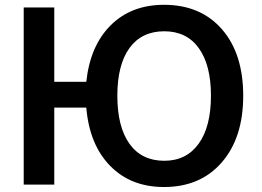

<svg xmlns="http://www.w3.org/2000/svg" viewBox="-20 -749 1061 779"><path d="M645.5 9.8Q510.7 9.8 426.8 -76.2Q342.8 -162.1 330.1 -312.5H200.2V0H76.2V-718.8H200.2V-417H330.1Q345.7 -563.5 429.2 -646.5Q512.7 -729.5 645.5 -729.5Q793.9 -729.5 880.4 -630.4Q966.8 -531.2 966.8 -360.4Q966.8 -190.4 879.9 -90.3Q793 9.8 645.5 9.8ZM646.5 -96.7Q736.3 -96.7 786.1 -166Q835.9 -235.4 835.9 -360.4Q835.9 -485.4 786.6 -553.7Q737.3 -622.1 646.5 -622.1Q554.7 -622.1 505.4 -554.2Q456.1 -486.3 456.1 -360.4Q456.1 -234.4 505.4 -165.5Q554.7 -96.7 646.5 -96.7Z"/></svg>

Font: Min Sans SemiBold
Style: Regular
Weight: 600
Designer: Jinseong-Kim, NotoSansCJK, Nunito
Foundry: Jinseong-Kim
Version: Version 1.400;Glyphs 3.1.2 (3151)